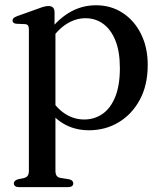

<svg xmlns="http://www.w3.org/2000/svg" viewBox="-20 -496 634 748"><path d="M192.5 -449V-386.5L196 -378.5V169.5Q196 182 200.8 188.8Q205.5 195.5 215 197L249.5 202.5Q257.5 204.5 261.5 208.5Q265.5 212.5 265.5 218.5Q265.5 225 260.5 229Q255.5 233 245 233H54Q44 233 39 229Q34 225 34 218.5Q34 212.5 38 208.8Q42 205 50 202.5L73.5 197.5Q83 195 87.8 188.8Q92.5 182.5 92.5 170V-382Q92.5 -392 89 -396.8Q85.5 -401.5 77.5 -402L43 -403.5Q35.5 -404.5 32.2 -407.8Q29 -411 29 -416Q29 -422 32.8 -425.5Q36.5 -429 46.5 -433L130.5 -463Q144.5 -468.5 153.2 -470.5Q162 -472.5 169 -472.5Q181 -472.5 186.8 -466.2Q192.5 -460 192.5 -449ZM173.5 -334 159 -357.5Q197 -414 246.2 -444.8Q295.5 -475.5 354 -475.5Q412 -475.5 457.5 -446Q503 -416.5 529.2 -364Q555.5 -311.5 555.5 -243Q555.5 -164.5 524.8 -107.5Q494 -50.5 442.2 -19.5Q390.5 11.5 326.5 11.5Q268.5 11.5 223.5 -16.5Q178.5 -44.5 150.5 -97.5L173 -119.5Q198 -76 232.8 -53.2Q267.5 -30.5 308 -30.5Q347.5 -30.5 379 -52Q410.5 -73.5 428.8 -118.2Q447 -163 447 -230.5Q447 -295.5 429.5 -338.5Q412 -381.5 382 -403.2Q352 -425 313 -425Q274.5 -425 239 -402.5Q203.5 -380 173.5 -334Z"/></svg>

Font: Fraunces 36pt
Style: Regular
Weight: 400
Version: Version 1.000;[b76b70a41]